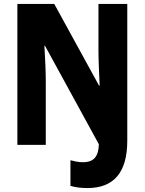

<svg xmlns="http://www.w3.org/2000/svg" viewBox="-20 -734 733 973"><path d="M423 219Q374 219 337 208V78Q351 82 367 85Q383 88 401 88Q442 88 461 65.5Q480 43 481 -3L208 -502H205Q208 -453 210 -404.5Q212 -356 212 -320V0H68V-714H255L482 -300H485Q483 -346 481 -394Q479 -442 479 -477V-714H625V-21Q625 219 423 219Z"/></svg>

Font: Noto Sans Thai Cond ExtBd
Style: Regular
Weight: 800
Width: 3
Designer: Monotype Design Team
Foundry: Monotype Imaging Inc.
Version: Version 2.002; ttfautohint (v1.8.4.7-5d5b)